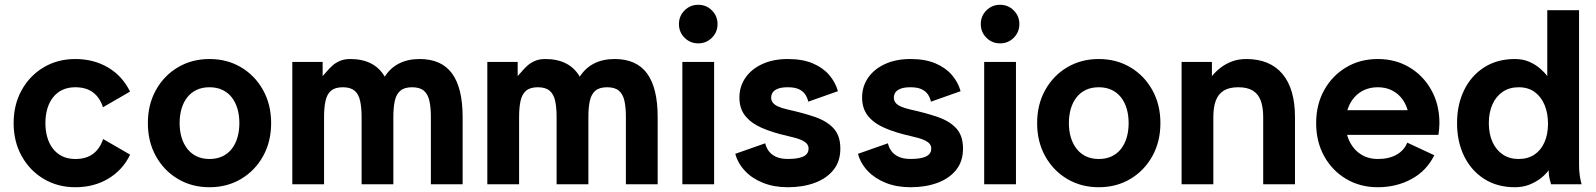

<svg xmlns="http://www.w3.org/2000/svg" viewBox="-20 -765 6626 797"><path d="M168.5 -253.9Q168.5 -286.6 176.5 -313.8Q184.6 -341.1 200.3 -361.1Q216.1 -381.1 239.3 -392Q262.5 -402.8 292.5 -402.8Q337.4 -402.8 366 -381.5Q394.5 -360.1 407.5 -319.8L519.8 -384.8Q488.5 -449.2 429 -484.6Q369.4 -520 292.5 -520Q219.2 -520 161.4 -485.6Q103.5 -451.2 70.1 -391.1Q36.6 -331.1 36.6 -253.9Q36.6 -176.8 70.2 -116.7Q103.8 -56.6 161.7 -22.2Q219.7 12.2 293 12.2Q369.9 12.2 429.4 -23.3Q489 -58.8 520.3 -123L408 -188Q395 -147.9 366.5 -126.5Q337.9 -105 293 -105Q262.9 -105 239.7 -115.8Q216.6 -126.7 200.7 -146.7Q184.8 -166.7 176.6 -194.1Q168.5 -221.4 168.5 -253.9Z M725.6 -253.9Q725.6 -286.6 733.6 -313.8Q741.7 -341.1 757.4 -361.1Q773.2 -381.1 796.4 -392Q819.6 -402.8 849.6 -402.8Q879.6 -402.8 902.8 -392Q926 -381.1 941.8 -361.1Q957.5 -341.1 965.6 -313.8Q973.6 -286.6 973.6 -253.9Q973.6 -221.4 965.6 -194.1Q957.5 -166.7 941.8 -146.7Q926 -126.7 902.8 -115.8Q879.6 -105 849.6 -105Q819.6 -105 796.4 -116.1Q773.2 -127.2 757.4 -147.5Q741.7 -167.7 733.6 -194.8Q725.6 -221.9 725.6 -253.9ZM593.8 -253.9Q593.8 -176.8 627.2 -116.7Q660.6 -56.6 718.5 -22.2Q776.4 12.2 849.6 12.2Q923.1 12.2 980.8 -22.2Q1038.6 -56.6 1072 -116.7Q1105.5 -176.8 1105.5 -253.9Q1105.5 -331.1 1072 -391.1Q1038.6 -451.2 980.8 -485.6Q923.1 -520 849.6 -520Q776.4 -520 718.5 -485.6Q660.6 -451.2 627.2 -391.1Q593.8 -331.1 593.8 -253.9Z M1481 0H1612.8V-279.3Q1612.8 -319.6 1619 -347Q1625.2 -374.5 1642.1 -388.7Q1658.9 -402.8 1690.7 -402.8Q1722.4 -402.8 1739.3 -388.7Q1756.1 -374.5 1762.3 -347Q1768.6 -319.6 1768.6 -279.3V0H1900.4V-279.3Q1900.4 -400.1 1856.4 -460.1Q1812.5 -520 1721.9 -520Q1673.1 -520 1636.6 -501.5Q1600.1 -482.9 1577.1 -446.8Q1555.4 -483.6 1519.7 -501.8Q1483.9 -520 1434.3 -520Q1409.2 -520 1390.9 -512.1Q1372.6 -504.2 1359.5 -492.3Q1346.4 -480.5 1336.8 -468.8Q1327.1 -457 1319.3 -449.2V-507.8H1193.4V0H1325.2V-279.3Q1325.2 -319.6 1331.4 -347Q1337.6 -374.5 1354.5 -388.7Q1371.3 -402.8 1403.1 -402.8Q1434.8 -402.8 1451.7 -388.7Q1468.5 -374.5 1474.7 -347Q1481 -319.6 1481 -279.3Z M2290.5 0H2422.4V-279.3Q2422.4 -319.6 2428.6 -347Q2434.8 -374.5 2451.7 -388.7Q2468.5 -402.8 2500.2 -402.8Q2532 -402.8 2548.8 -388.7Q2565.7 -374.5 2571.9 -347Q2578.1 -319.6 2578.1 -279.3V0H2710V-279.3Q2710 -400.1 2666 -460.1Q2622.1 -520 2531.5 -520Q2482.7 -520 2446.2 -501.5Q2409.7 -482.9 2386.7 -446.8Q2365 -483.6 2329.2 -501.8Q2293.5 -520 2243.9 -520Q2218.8 -520 2200.4 -512.1Q2182.1 -504.2 2169.1 -492.3Q2156 -480.5 2146.4 -468.8Q2136.7 -457 2128.9 -449.2V-507.8H2002.9V0H2134.8V-279.3Q2134.8 -319.6 2141 -347Q2147.2 -374.5 2164.1 -388.7Q2180.9 -402.8 2212.6 -402.8Q2244.4 -402.8 2261.2 -388.7Q2278.1 -374.5 2284.3 -347Q2290.5 -319.6 2290.5 -279.3Z M2812.5 0H2944.3V-507.8H2812.5ZM2798.3 -665Q2798.3 -631.6 2821.7 -608.3Q2845 -585 2878.4 -585Q2911.9 -585 2935.2 -608.3Q2958.5 -631.6 2958.5 -665Q2958.5 -698.5 2935.2 -721.8Q2911.9 -745.1 2878.4 -745.1Q2845 -745.1 2821.7 -721.8Q2798.3 -698.5 2798.3 -665Z M3250.2 -520Q3189.5 -520 3144.3 -499.1Q3099.1 -478.3 3074.2 -442.1Q3049.3 -406 3049.3 -360.1Q3049.3 -314.5 3073.5 -284.1Q3097.7 -253.7 3142.6 -234Q3187.5 -214.4 3250.2 -200.4Q3269 -196.3 3284.8 -191.7Q3300.5 -187 3312.1 -181.2Q3323.7 -175.3 3330.1 -167.2Q3336.4 -159.2 3336.4 -148.2Q3336.4 -133.5 3327.1 -124.1Q3317.9 -114.7 3298.7 -110Q3279.5 -105.2 3250.2 -105.2Q3220.9 -105.2 3201.5 -114.1Q3182.1 -123 3171.3 -137.7Q3160.4 -152.3 3156.5 -170.2L3032.2 -126.5Q3043 -86.9 3072.6 -55.4Q3102.3 -23.9 3147.7 -5.9Q3193.1 12.2 3250.2 12.2Q3312 12.2 3361.3 -5.7Q3410.6 -23.7 3439.5 -59.3Q3468.3 -95 3468.3 -148.2Q3468.3 -201.4 3440.7 -231.7Q3413.1 -262 3363.9 -279.1Q3314.7 -296.1 3250.2 -310.3Q3225.3 -315.9 3210.1 -322.9Q3194.8 -329.8 3188 -338.9Q3181.2 -347.9 3181.2 -360.1Q3181.2 -372.3 3188.1 -382Q3195.1 -391.6 3210.3 -397.2Q3225.6 -402.8 3250.2 -402.8Q3278.6 -402.8 3295.9 -394.8Q3313.2 -386.7 3322.4 -373.2Q3331.5 -359.6 3335.2 -343L3458.3 -386.5Q3448 -423.3 3422.1 -453.6Q3396.2 -483.9 3353.8 -502Q3311.3 -520 3250.2 -520Z M3759.5 -520Q3698.7 -520 3653.6 -499.1Q3608.4 -478.3 3583.5 -442.1Q3558.6 -406 3558.6 -360.1Q3558.6 -314.5 3582.8 -284.1Q3606.9 -253.7 3651.9 -234Q3696.8 -214.4 3759.5 -200.4Q3778.3 -196.3 3794.1 -191.7Q3809.8 -187 3821.4 -181.2Q3833 -175.3 3839.4 -167.2Q3845.7 -159.2 3845.7 -148.2Q3845.7 -133.5 3836.4 -124.1Q3827.1 -114.7 3808 -110Q3788.8 -105.2 3759.5 -105.2Q3730.2 -105.2 3710.8 -114.1Q3691.4 -123 3680.5 -137.7Q3669.7 -152.3 3665.8 -170.2L3541.5 -126.5Q3552.2 -86.9 3581.9 -55.4Q3611.6 -23.9 3657 -5.9Q3702.4 12.2 3759.5 12.2Q3821.3 12.2 3870.6 -5.7Q3919.9 -23.7 3948.7 -59.3Q3977.5 -95 3977.5 -148.2Q3977.5 -201.4 3950 -231.7Q3922.4 -262 3873.2 -279.1Q3824 -296.1 3759.5 -310.3Q3734.6 -315.9 3719.4 -322.9Q3704.1 -329.8 3697.3 -338.9Q3690.4 -347.9 3690.4 -360.1Q3690.4 -372.3 3697.4 -382Q3704.3 -391.6 3719.6 -397.2Q3734.9 -402.8 3759.5 -402.8Q3787.8 -402.8 3805.2 -394.8Q3822.5 -386.7 3831.7 -373.2Q3840.8 -359.6 3844.5 -343L3967.5 -386.5Q3957.3 -423.3 3931.4 -453.6Q3905.5 -483.9 3863 -502Q3820.6 -520 3759.5 -520Z M4065.4 0H4197.3V-507.8H4065.4ZM4051.3 -665Q4051.3 -631.6 4074.6 -608.3Q4097.9 -585 4131.3 -585Q4164.8 -585 4188.1 -608.3Q4211.4 -631.6 4211.4 -665Q4211.4 -698.5 4188.1 -721.8Q4164.8 -745.1 4131.3 -745.1Q4097.9 -745.1 4074.6 -721.8Q4051.3 -698.5 4051.3 -665Z M4417 -253.9Q4417 -286.6 4425 -313.8Q4433.1 -341.1 4448.9 -361.1Q4464.6 -381.1 4487.8 -392Q4511 -402.8 4541 -402.8Q4571 -402.8 4594.2 -392Q4617.4 -381.1 4633.2 -361.1Q4648.9 -341.1 4657 -313.8Q4665 -286.6 4665 -253.9Q4665 -221.4 4657 -194.1Q4648.9 -166.7 4633.2 -146.7Q4617.4 -126.7 4594.2 -115.8Q4571 -105 4541 -105Q4511 -105 4487.8 -116.1Q4464.6 -127.2 4448.9 -147.5Q4433.1 -167.7 4425 -194.8Q4417 -221.9 4417 -253.9ZM4285.2 -253.9Q4285.2 -176.8 4318.6 -116.7Q4352.1 -56.6 4409.9 -22.2Q4467.8 12.2 4541 12.2Q4614.5 12.2 4672.2 -22.2Q4730 -56.6 4763.4 -116.7Q4796.9 -176.8 4796.9 -253.9Q4796.9 -331.1 4763.4 -391.1Q4730 -451.2 4672.2 -485.6Q4614.5 -520 4541 -520Q4467.8 -520 4409.9 -485.6Q4352.1 -451.2 4318.6 -391.1Q4285.2 -331.1 4285.2 -253.9Z M5223.6 0H5355.5V-279.3Q5355.5 -396.5 5303.3 -458.3Q5251.2 -520 5153.3 -520Q5119.9 -520 5093 -509.6Q5066.2 -499.3 5045.9 -483.3Q5025.6 -467.3 5010.7 -449.2V-507.8H4884.8V0H5016.6V-279.3Q5016.6 -319.6 5026.7 -347Q5036.9 -374.5 5059.6 -388.7Q5082.3 -402.8 5120.1 -402.8Q5158 -402.8 5180.7 -388.7Q5203.4 -374.5 5213.5 -347Q5223.6 -319.6 5223.6 -279.3Z M5492.2 -307.6V-205.1H5819.3L5910.2 -307.6ZM5821.5 -172.9Q5809.3 -141.4 5777.7 -123.2Q5746.1 -105 5699.2 -105Q5668.9 -105 5644.4 -116.1Q5619.9 -127.2 5602.2 -147.5Q5584.5 -167.7 5575 -194.8Q5565.4 -221.9 5565.4 -253.9Q5565.4 -286.6 5575 -313.8Q5584.5 -341.1 5602.2 -361.1Q5619.9 -381.1 5644.5 -392Q5669.2 -402.8 5699.2 -402.8Q5729.2 -402.8 5753.5 -392Q5777.8 -381.1 5795 -361.1Q5812.3 -341.1 5821.4 -313.8Q5830.6 -286.6 5830.6 -253.9Q5830.6 -240.7 5826.7 -228.5Q5822.8 -216.3 5819.3 -205.1H5950.9Q5952.6 -217 5953.9 -229.2Q5955.1 -241.5 5955.1 -253.9Q5955.1 -331.1 5921.6 -391.1Q5888.2 -451.2 5830.4 -485.6Q5772.7 -520 5699.2 -520Q5626 -520 5568.1 -485.6Q5510.3 -451.2 5476.8 -391.1Q5443.4 -331.1 5443.4 -253.9Q5443.4 -176.8 5476.7 -116.7Q5510 -56.6 5568 -22.2Q5626 12.2 5699.2 12.2Q5776.4 12.2 5839.1 -21.7Q5901.9 -55.7 5933.8 -120.6Z M6405.8 -251.5Q6405.8 -207.5 6391.2 -174.6Q6376.7 -141.6 6349.5 -123.3Q6322.3 -105 6284.2 -105Q6245.6 -105 6217.8 -123.9Q6189.9 -142.8 6175 -176.4Q6160.2 -210 6160.2 -253.9Q6160.2 -297.9 6175 -331.4Q6189.9 -365 6217.8 -383.9Q6245.6 -402.8 6284.2 -402.8Q6323 -402.8 6350.1 -383.3Q6377.2 -363.8 6391.5 -329.6Q6405.8 -295.4 6405.8 -251.5ZM6534.7 -82V-722.7H6402.8V-449.2Q6391.4 -464.6 6372.7 -480.8Q6354 -497.1 6328 -508.5Q6302 -520 6268.3 -520Q6195.1 -520 6141.1 -485.6Q6087.2 -451.2 6057.7 -391.1Q6028.3 -331.1 6028.3 -253.9Q6028.3 -176.8 6057.7 -116.7Q6087.2 -56.6 6141.1 -22.2Q6195.1 12.2 6268.3 12.2Q6302 12.2 6330 0.9Q6357.9 -10.5 6378.2 -27Q6398.4 -43.5 6408.7 -58.6Q6408.7 -36.6 6413.6 -18.3Q6418.5 0 6418.5 0H6545.4Q6545.4 0 6542.7 -10Q6540 -20 6537.4 -38.6Q6534.7 -57.1 6534.7 -82Z"/></svg>

Font: Giphurs
Style: Regular
Weight: 400
Version: Version 2.010